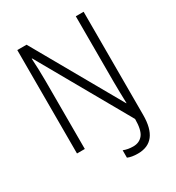

<svg xmlns="http://www.w3.org/2000/svg" viewBox="-209 -839 1051 1148"><g transform="rotate(-30 316.5 -265.5)"><path d="M404 183Q546 183 546 -2V-714H492V-263Q492 -228 493 -188Q494 -148 495 -113H493L152 -714H88V0H142V-472Q142 -514 140.5 -553Q139 -592 137 -626H140L492 -5Q492 71 468 101.5Q444 132 401 132Q365 132 334 120V171Q361 183 404 183Z"/></g></svg>

Font: Noto Sans UI SemiCondensed Light
Style: Regular
Weight: 300
Width: 4
Designer: Monotype Design Team
Foundry: Monotype Imaging Inc.
Version: Version 1.901